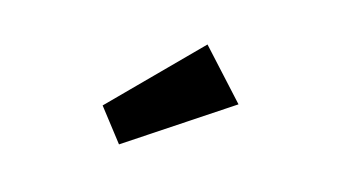

<svg xmlns="http://www.w3.org/2000/svg" viewBox="-36 -852 572 319"><g transform="rotate(10 250.0 -692.5)"><path d="M177 -598 139 -657 293 -787 361 -698Z"/></g></svg>

Font: Readex Pro Medium
Style: Regular
Weight: 500
Designer: Bonnie Shaver-Troup, Thomas Jockin
Foundry: Lexend
Version: Version 1.204